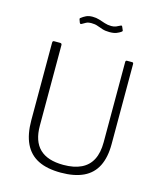

<svg xmlns="http://www.w3.org/2000/svg" viewBox="-136 -1043 976 1153"><g transform="rotate(15 352.0 -467.0)"><path d="M603 -234Q603 -152 575.5 -97.5Q548 -43 492 -16.5Q436 10 352 10Q266 10 210.5 -18Q155 -46 127.5 -103.5Q100 -161 100 -249V-730Q100 -742 109 -742H147Q158 -742 158 -731V-230Q158 -134 207 -86.5Q256 -39 355 -39Q421 -39 465.5 -60.5Q510 -82 532 -125Q554 -168 554 -233V-732Q554 -742 563 -742H595Q603 -742 603 -732V-234ZM485 -901Q475 -894 459 -887.5Q443 -881 416 -881Q390 -881 371.5 -887Q353 -893 337 -899Q321 -905 299 -905Q277 -905 265 -898Q253 -891 242 -885Q238 -883 235.5 -883.5Q233 -884 230 -889L223 -908Q222 -912 222.5 -914Q223 -916 225 -917Q240 -929 256 -936.5Q272 -944 295 -944Q318 -944 337 -938Q356 -932 375.5 -925.5Q395 -919 417 -919Q434 -919 445 -923.5Q456 -928 469 -935Q474 -938 477 -937.5Q480 -937 482 -932L491 -911Q493 -906 485 -901Z"/></g></svg>

Font: Libre Franklin ExtraLight
Style: Regular
Weight: 250
Designer: Pablo Impallari, Rodrigo Fuenzalida, Nhung Nguyen
Foundry: Impallari Type
Version: Version 3.000